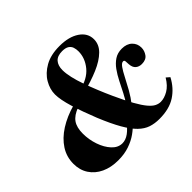

<svg xmlns="http://www.w3.org/2000/svg" viewBox="-177 -989 1221 1221"><g transform="rotate(-45 434.0 -378.5)"><path d="M616 10Q574 10 539.5 -1.5Q505 -13 473.5 -43.5Q442 -74 409.5 -130.5Q377 -187 340 -277Q303 -369 279.5 -446.5Q256 -524 256 -570Q256 -617 282.5 -662.5Q309 -708 362 -738Q415 -768 494 -768Q578 -768 629 -733.5Q680 -699 680 -643Q680 -596 643 -559.5Q606 -523 541.5 -495.5Q477 -468 394 -447L385 -477Q471 -495 513.5 -546.5Q556 -598 556 -659Q556 -678 550.5 -695Q545 -712 529 -722.5Q513 -733 483 -733Q440 -733 419.5 -710Q399 -687 399 -646Q399 -616 408 -576.5Q417 -537 433 -492Q449 -447 468.5 -399Q488 -351 509 -305Q544 -228 571 -180Q598 -132 620 -106Q642 -80 661 -70.5Q680 -61 699 -61Q731 -61 766.5 -81.5Q802 -102 830 -149L853 -129Q819 -64 762 -27Q705 10 616 10ZM245 11Q180 11 131 -12Q82 -35 54.5 -77Q27 -119 27 -175Q27 -238 60 -289Q93 -340 152.5 -378Q212 -416 291 -438L302 -408Q250 -389 227.5 -357Q205 -325 205 -269Q205 -215 222.5 -164Q240 -113 270.5 -80Q301 -47 340 -47Q370 -47 399 -68Q428 -89 451 -123L476 -91Q454 -66 421 -42.5Q388 -19 344 -4Q300 11 245 11ZM554 -178 527 -199Q550 -231 569 -268.5Q588 -306 606.5 -342.5Q625 -379 646.5 -409Q668 -439 696 -457.5Q724 -476 762 -476Q806 -476 831 -452Q856 -428 856 -392Q856 -364 839 -340Q822 -316 784 -316Q759 -316 742.5 -330Q726 -344 724 -375Q723 -387 722.5 -400Q722 -413 711 -413Q697 -413 681.5 -391Q666 -369 648 -333.5Q630 -298 607 -257Q584 -216 554 -178Z"/></g></svg>

Font: Libre Bodoni
Style: Italic
Weight: 400
Italic angle: -13°
Designer: Pablo Impallari, Rodrigo Fuenzalida
Foundry: Impallari Type
Version: Version 2.005;gftools[0.9.23]